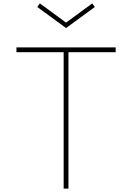

<svg xmlns="http://www.w3.org/2000/svg" viewBox="-20 -1102 772 1122"><path d="M352 0H380V-797H656V-825H76V-797H352ZM366 -938 534 -1061 519 -1082 366 -970 213 -1082 198 -1061Z"/></svg>

Font: Spartan Thin
Style: Regular
Weight: 100
Designer: Matt Bailey, Mirko Velimirovic
Foundry: Matt Bailey
Version: Version 1.003; ttfautohint (v1.8.3)